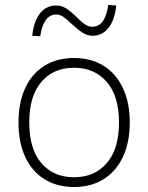

<svg xmlns="http://www.w3.org/2000/svg" viewBox="-20 -740 593 768"><path d="M276 8Q208 8 158 -23Q108 -54 81 -112Q54 -170 54 -250Q54 -330 81 -388Q108 -446 158 -477Q208 -508 276 -508Q344 -508 394 -477Q444 -446 471.5 -388Q499 -330 499 -250Q499 -170 471.5 -112Q444 -54 394 -23Q344 8 276 8ZM276 -31Q358 -31 407 -87.5Q456 -144 456 -250Q456 -356 407 -412.5Q358 -469 276 -469Q194 -469 145.5 -412.5Q97 -356 97 -250Q97 -144 145.5 -87.5Q194 -31 276 -31ZM141 -595 109 -597Q115 -655 140 -686.5Q165 -718 205 -718Q226 -718 244.5 -706.5Q263 -695 287 -671Q309 -649 322.5 -641Q336 -633 349 -633Q401 -633 413 -720L445 -718Q439 -660 414 -628.5Q389 -597 350 -597Q330 -597 311.5 -608.5Q293 -620 267 -644Q245 -665 232 -673.5Q219 -682 205 -682Q179 -682 163 -659.5Q147 -637 141 -595Z"/></svg>

Font: Mulish ExtraLight ExtraLight
Style: Regular
Weight: 250
Version: Version 3.603